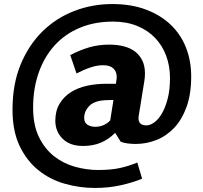

<svg xmlns="http://www.w3.org/2000/svg" viewBox="-20 -712 1006 951"><path d="M551 -53H549Q520 -23 481 -6Q442 11 391 11Q326 11 290 -25Q254 -61 254 -114Q254 -163 275 -198Q296 -233 330.5 -255Q365 -277 410 -287Q455 -297 504 -297H554L557 -317Q558 -321 558 -325Q558 -329 558 -332Q558 -358 541 -373.5Q524 -389 490 -389Q461 -389 427 -377.5Q393 -366 359 -348L328 -439Q373 -463 420 -477Q467 -491 521 -491Q561 -491 593.5 -482.5Q626 -474 649 -456.5Q672 -439 685 -412Q698 -385 698 -348Q698 -330 695 -311L669 -150Q666 -136 666 -126Q666 -91 705 -91Q724 -91 744.5 -106Q765 -121 782 -150Q799 -179 810.5 -223Q822 -267 822 -326Q822 -385 803 -436Q784 -487 748 -524.5Q712 -562 659.5 -583.5Q607 -605 540 -605Q448 -605 374.5 -574Q301 -543 250 -486.5Q199 -430 171.5 -351.5Q144 -273 144 -179Q144 -92 173 -33Q202 26 248 62Q294 98 351.5 114Q409 130 466 130Q530 130 575 120Q620 110 660 93L684 173Q642 191 580.5 205Q519 219 450 219Q374 219 300.5 198Q227 177 169.5 130.5Q112 84 77 10.5Q42 -63 42 -169Q42 -295 82 -392Q122 -489 190 -556Q258 -623 347.5 -657.5Q437 -692 536 -692Q630 -692 703 -664.5Q776 -637 826 -589Q876 -541 901.5 -475.5Q927 -410 927 -333Q927 -246 904 -182.5Q881 -119 842.5 -78.5Q804 -38 754.5 -18.5Q705 1 652 1Q633 1 612.5 -1.5Q592 -4 578 -10ZM542 -217 508 -216Q449 -214 423 -188Q397 -162 397 -128Q397 -104 413.5 -94Q430 -84 452 -84Q476 -84 495.5 -93.5Q515 -103 526 -116Z"/></svg>

Font: Mukta Vaani ExtraBold
Style: Regular
Weight: 800
Designer: Noopur Datye, Girish Dalvi, Yashodeep Gholap, Pallavi Karambelkar
Foundry: Ek Type
Version: Version 2.538;PS 1.000;hotconv 16.6.51;makeotf.lib2.5.65220;